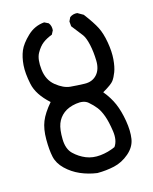

<svg xmlns="http://www.w3.org/2000/svg" viewBox="-114 -832 728 911"><g transform="rotate(-15 250.0 -377.0)"><path d="M250 2Q207 -4 169 -20.5Q131 -37 101.5 -65.5Q72 -94 64.5 -128.5Q57 -163 57 -214.5Q57 -266 71.5 -302Q86 -338 123 -381Q64 -434 52.5 -489Q41 -544 44 -583Q47 -622 59.5 -652Q72 -682 107.5 -716Q143 -750 191 -754L211 -744Q223 -729 221 -707L211 -688Q184 -678 165 -663.5Q146 -649 130.5 -621Q115 -593 121 -540.5Q127 -488 163 -459Q199 -430 232 -427Q265 -424 302 -423Q339 -422 361.5 -446.5Q384 -471 383 -514.5Q382 -558 374 -594Q366 -630 354 -646.5Q342 -663 310 -703L308 -727L317 -746Q333 -758 354 -756L382 -740Q419 -691 434.5 -660.5Q450 -630 458 -583.5Q466 -537 463 -500Q460 -463 451 -439.5Q442 -416 431.5 -401.5Q421 -387 376 -361Q405 -326 421 -289Q437 -252 445.5 -201.5Q454 -151 448 -112.5Q442 -74 408 -45Q374 -16 334 -7Q294 2 250 2ZM360 -96Q380 -124 373 -171.5Q366 -219 355.5 -248Q345 -277 331 -295Q317 -313 296.5 -330.5Q276 -348 237.5 -342Q199 -336 175.5 -317.5Q152 -299 141.5 -271.5Q131 -244 132 -195.5Q133 -147 158.5 -122.5Q184 -98 216 -85Q248 -72 286.5 -76Q325 -80 360 -96Z"/></g></svg>

Font: Kosefont JP
Style: Regular
Weight: 400
Designer: Nozomi Seto 瀬戸のぞみ
Version: Version 3.00;June 19, 2020